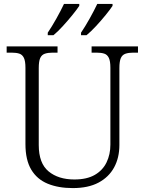

<svg xmlns="http://www.w3.org/2000/svg" viewBox="-20 -951 740 981"><path d="M352 10Q278 10 223.5 -12.5Q169 -35 139.5 -84.5Q110 -134 110 -215V-605Q110 -639 102 -655.5Q94 -672 78.5 -677Q63 -682 40 -682H14V-714H274V-682H248Q225 -682 209 -676.5Q193 -671 185.5 -654.5Q178 -638 178 -603V-210Q178 -117 228 -75.5Q278 -34 360 -34Q424 -34 464.5 -57.5Q505 -81 524.5 -121.5Q544 -162 544 -212V-605Q544 -639 536 -655.5Q528 -672 512.5 -677Q497 -682 474 -682H448V-714H685V-682H660Q637 -682 621 -676.5Q605 -671 597.5 -654.5Q590 -638 590 -603V-210Q590 -145 563 -95.5Q536 -46 483.5 -18Q431 10 352 10ZM394 -784Q415 -815 438 -856Q461 -897 477 -931H555V-921Q544 -904 520.5 -875Q497 -846 470.5 -817.5Q444 -789 422 -771H394ZM224 -784Q245 -815 268 -856Q291 -897 307 -931H385V-921Q374 -904 350.5 -875Q327 -846 301 -817.5Q275 -789 253 -771H224Z"/></svg>

Font: Noto Serif Thai Light
Style: Regular
Weight: 300
Version: Version 2.001